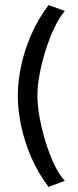

<svg xmlns="http://www.w3.org/2000/svg" viewBox="-20 -697 305 755"><path d="M235 14Q213 -9 193.5 -50Q174 -91 159 -140Q144 -189 135.5 -236.5Q127 -284 127 -321Q127 -357 135.5 -403.5Q144 -450 159 -498Q174 -546 193.5 -587Q213 -628 235 -654L171 -677Q130 -623 103 -561Q76 -499 63 -437.5Q50 -376 50 -320Q50 -263 63.5 -200.5Q77 -138 103.5 -77Q130 -16 171 38Z"/></svg>

Font: Catamaran
Style: Regular
Weight: 400
Designer: Pria Ravichandran
Version: Version 2.000